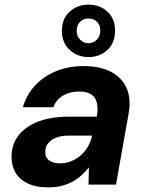

<svg xmlns="http://www.w3.org/2000/svg" viewBox="-20 -799 632 831"><path d="M191 12Q134 12 98 -6Q62 -24 45.5 -55Q29 -86 30 -123Q31 -176 61 -214Q91 -252 146 -273Q201 -294 275 -294H399Q405 -331 399 -355Q393 -379 374 -391Q355 -403 321 -403Q284 -403 254 -386Q224 -369 211 -335H79Q95 -389 132 -429Q169 -469 223 -491Q277 -513 341 -513Q412 -513 459.5 -488.5Q507 -464 527.5 -418.5Q548 -373 537 -309L482 0H363L365 -75Q351 -57 333 -40.5Q315 -24 293.5 -12.5Q272 -1 246 5.5Q220 12 191 12ZM241 -92Q266 -92 289 -101.5Q312 -111 330 -127Q348 -143 360.5 -164.5Q373 -186 378 -210V-212H275Q245 -212 222.5 -203Q200 -194 188 -178.5Q176 -163 176 -142Q175 -117 193 -104.5Q211 -92 241 -92ZM363 -552Q316 -552 282 -582.5Q248 -613 248 -666Q248 -719 282 -749Q316 -779 363 -779Q411 -779 444.5 -749Q478 -719 478 -666Q478 -613 444.5 -582.5Q411 -552 363 -552ZM363 -612Q384 -612 399 -627Q414 -642 414 -666Q414 -691 399.5 -705Q385 -719 363 -719Q342 -719 327 -705Q312 -691 312 -666Q312 -642 327 -627Q342 -612 363 -612Z"/></svg>

Font: DM Sans 18pt
Style: Bold Italic
Weight: 700
Italic angle: -10°
Designer: Colophon Foundry, Jonny Pinhorn
Foundry: Colophon Foundry
Version: Version 4.004;gftools[0.9.30]